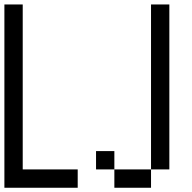

<svg xmlns="http://www.w3.org/2000/svg" viewBox="-20 -937 873 873"><path d="M750 -916.7V-166.7H666.7V-916.7ZM0 -83.3V-916.7H83.3V-166.7H333.3V-83.3ZM666.7 -166.7V-83.3H500V-166.7ZM416.7 -166.7V-250H500V-166.7Z"/></svg>

Font: Galmuri11 Condensed
Style: Regular
Weight: 400
Width: 3
Designer: Lee Minseo (quiple)
Version: Version 2.399;hotconv 1.1.1;makeotfexe 2.6.0 DEVELOPMENT